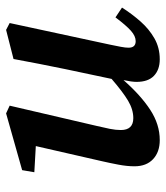

<svg xmlns="http://www.w3.org/2000/svg" viewBox="24 -568 557 646"><g transform="rotate(-90 303.0 -244.5)"><path d="M427 14Q392 14 371.5 -5.5Q351 -25 351 -64Q351 -80 357 -108Q306 -50 257 -18Q208 14 155 14Q115 14 91 -8.5Q67 -31 67 -71Q67 -96 72.5 -125Q78 -154 84 -180L135 -403L47 -408L54 -449L245 -503L271 -491L203 -199Q197 -174 193 -154Q189 -134 189 -117Q189 -75 229 -75Q258 -75 287.5 -92.5Q317 -110 361 -148L394 -304Q403 -348 411.5 -391Q420 -434 428 -478L526 -503L549 -491L476 -152Q472 -133 469 -117Q466 -101 466 -91Q466 -67 488 -67Q505 -67 523 -83Q541 -99 568 -135L601 -113Q580 -80 554.5 -51Q529 -22 497.5 -4Q466 14 427 14Z"/></g></svg>

Font: Source Serif 4 SmText Semibold
Style: Italic
Weight: 600
Italic angle: -12°
Designer: Frank Grießhammer
Foundry: Adobe
Version: Version 4.005;hotconv 1.1.0;makeotfexe 2.6.0